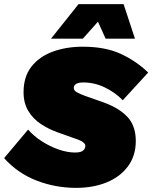

<svg xmlns="http://www.w3.org/2000/svg" viewBox="-40 -896 737 929"><path d="M328 13Q228 13 136.5 -22.5Q45 -58 -20 -131L96 -269Q124 -237 163 -212Q202 -187 244 -172.5Q286 -158 323 -158Q351 -158 362 -167.5Q373 -177 373 -190Q373 -209 328 -224L235 -257Q194 -272 157 -296.5Q120 -321 97 -359Q74 -397 74 -450Q74 -525 112 -573.5Q150 -622 215 -646Q280 -670 361 -670Q469 -670 544 -635.5Q619 -601 677 -545L554 -411Q517 -449 467 -473Q417 -497 364 -497Q317 -497 317 -470Q317 -458 332 -449.5Q347 -441 372 -432L457 -402Q534 -375 575.5 -331.5Q617 -288 617 -214Q617 -142 579 -91Q541 -40 476 -13.5Q411 13 328 13ZM558 -876 613 -709H471L434 -791L361 -709H207L340 -876Z"/></svg>

Font: Work Sans Black
Style: Italic
Weight: 900
Italic angle: -13°
Designer: Wei Huang
Foundry: Wei Huang
Version: Version 2.009; ttfautohint (v1.8.3)